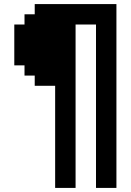

<svg xmlns="http://www.w3.org/2000/svg" viewBox="-20 -720 640 940"><path d="M450 200H550V-700H150V-650H100V-600H50V-400H100V-350H150V-300H250V200H350V-600H450Z"/></svg>

Font: Matrix Sans Video
Style: Regular
Weight: 400
Designer: Brad Neil
Version: Version 1.100